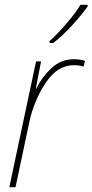

<svg xmlns="http://www.w3.org/2000/svg" viewBox="-20 -784 387 804"><path d="M19 0H45L103 -274Q122 -362 171 -436.5Q220 -511 289 -511Q315 -511 330 -505L336 -529Q317 -536 289 -536Q234 -536 193.5 -497Q153 -458 132 -413H130L152 -527H131ZM188 -604H203Q241 -633 282.5 -678.5Q324 -724 347 -757V-764H317Q298 -732 260.5 -688Q223 -644 187 -611Z"/></svg>

Font: Noto Sans UI SemiCondensed Thin
Style: Italic
Weight: 250
Width: 4
Italic angle: -12°
Designer: Monotype Design Team
Foundry: Monotype Imaging Inc.
Version: Version 1.901